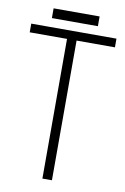

<svg xmlns="http://www.w3.org/2000/svg" viewBox="-89 -840 579 892"><g transform="rotate(10 201.0 -394.0)"><path d="M0 -700V-659H176V0H221V-659H402V-700ZM90 -788V-742H307V-788Z"/></g></svg>

Font: Advent Pro
Style: Light
Weight: 300
Designer: Andreas Kalpakidis
Foundry: Andreas Kalpakidis
Version: Version 2.002 2007